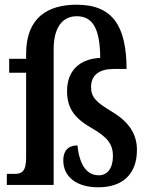

<svg xmlns="http://www.w3.org/2000/svg" viewBox="-20 -786 637 816"><path d="M398 10C500 10 562 -45 562 -149C562 -220 524 -271 453 -313C390 -351 367 -372 367 -416C367 -467 402 -493 464 -493H518C517 -670 463 -766 306 -766C185 -766 91 -713 91 -557V-536H19V-477H91V-115C91 -55 71 -47 41 -47H9V0H208V-577C208 -667 244 -717 306 -717C375 -717 405 -663 406 -540C321 -536 265 -488 265 -399C265 -322 300 -281 374 -239C440 -201 460 -170 460 -123C460 -70 436 -41 400 -41C344 -41 317 -93 309 -168C280 -168 249 -155 249 -104C249 -37 302 10 398 10Z"/></svg>

Font: Noto Serif Tamil Condensed SemiBold
Style: Regular
Weight: 600
Width: 3
Designer: Indian Type Foundry, Tom Grace, and the Monotype Design Team
Foundry: Monotype Imaging Inc.
Version: Version 2.004